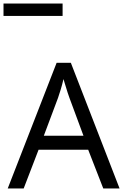

<svg xmlns="http://www.w3.org/2000/svg" viewBox="-44 -1075 703 1095"><path d="M545 0 459 -221H176L91 0H0L279 -717H360L638 0ZM352 -517Q349 -525 342 -546Q335 -567 328.5 -589.5Q322 -612 318 -624Q311 -593 302 -563.5Q293 -534 287 -517L206 -301H432ZM-24 -984V-1055H313V-984Z"/></svg>

Font: Noto Sans Tifinagh SIL
Style: Regular
Weight: 400
Designer: JamraPatel
Foundry: JamraPatel LLC
Version: Version 2.006; ttfautohint (v1.8.4.7-5d5b)